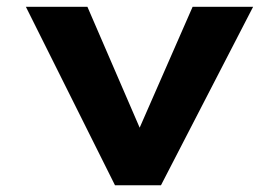

<svg xmlns="http://www.w3.org/2000/svg" viewBox="-20 -551 817 571"><path d="M322 0 57 -530.7H240L416.9 -121.4L371.8 -117.5L552.8 -530.7H732.7L458.7 0Z"/></svg>

Font: Lexend Giga
Style: Regular
Weight: 400
Designer: Bonnie Shaver-Troup, Thomas Jockin
Foundry: Lexend
Version: Version 1.007